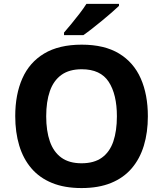

<svg xmlns="http://www.w3.org/2000/svg" viewBox="-20 -954 836 984"><path d="M737.8 -357.9Q737.8 -275.4 717.3 -207.8Q696.8 -140.1 655 -91.3Q613.3 -42.5 549.3 -16.4Q485.4 9.8 397.9 9.8Q310.5 9.8 246.6 -16.4Q182.6 -42.5 140.9 -91.3Q99.1 -140.1 78.6 -208Q58.1 -275.9 58.1 -358.9Q58.1 -469.7 94.5 -552Q130.9 -634.3 206.5 -679.7Q282.2 -725.1 398.9 -725.1Q515.1 -725.1 590.1 -679.7Q665 -634.3 701.4 -551.8Q737.8 -469.2 737.8 -357.9ZM216.8 -357.9Q216.8 -283.2 235.6 -229.2Q254.4 -175.3 294.4 -146.2Q334.5 -117.2 397.9 -117.2Q462.4 -117.2 502.4 -146.2Q542.5 -175.3 560.8 -229.2Q579.1 -283.2 579.1 -357.9Q579.1 -470.2 537.1 -534.7Q495.1 -599.1 398.9 -599.1Q335 -599.1 294.7 -570.1Q254.4 -541 235.6 -487.1Q216.8 -433.1 216.8 -357.9ZM589.8 -934.1V-923.8Q575.7 -910.2 552.7 -890.1Q529.8 -870.1 503.4 -848.4Q477.1 -826.7 451.7 -806.9Q426.3 -787.1 407.2 -773.9H308.1V-787.1Q324.2 -805.7 345.5 -831.3Q366.7 -856.9 387.7 -884.3Q408.7 -911.6 422.9 -934.1Z"/></svg>

Font: Wonky
Style: Regular
Weight: 400
Designer: Monotype Design Team
Foundry: Monotype Imaging Inc.
Version: Version 3.000